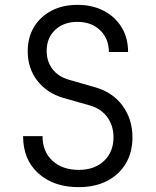

<svg xmlns="http://www.w3.org/2000/svg" viewBox="-20 -760 640 790"><path d="M304 10Q201 10 138 -46.5Q75 -103 75 -200H155Q155 -136 196 -98.5Q237 -61 304 -61Q369 -61 408 -98Q447 -135 447 -195Q447 -243 421.5 -278Q396 -313 350 -326L241 -357Q173 -377 133.5 -428Q94 -479 94 -549Q94 -606 120 -649Q146 -692 192 -716Q238 -740 299 -740Q360 -740 407 -715.5Q454 -691 480.5 -647.5Q507 -604 507 -546H428Q428 -601 392 -635.5Q356 -670 299 -670Q242 -670 207 -637Q172 -604 172 -551Q172 -508 195 -477Q218 -446 260 -433L371 -401Q443 -381 484 -325.5Q525 -270 525 -195Q525 -133 497.5 -87Q470 -41 420.5 -15.5Q371 10 304 10Z"/></svg>

Font: JetBrains Mono NL Light
Style: Regular
Weight: 300
Monospace: yes
Designer: Philipp Nurullin, Konstantin Bulenkov
Foundry: JetBrains
Version: Version 2.305; ttfautohint (v1.8.4.7-5d5b)